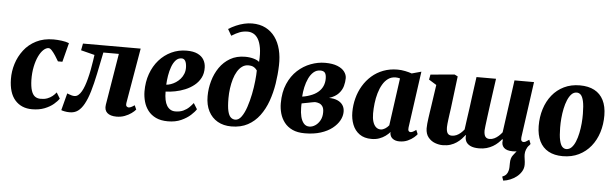

<svg xmlns="http://www.w3.org/2000/svg" viewBox="-60 -1061 4953 1543"><g transform="rotate(5 2417.0 -290.0)"><path d="M214.5 10Q128.5 10 77.5 -47.5Q26.5 -105 25 -217.5Q24 -279.5 43 -340.5Q62 -401.5 100.8 -452.2Q139.5 -503 199.2 -533.5Q259 -564 339.5 -564Q369 -564 404.5 -559.5Q440 -555 464.5 -545L425 -391.5H389Q377.5 -411.5 362.5 -434.8Q347.5 -458 332.5 -474.5Q317.5 -491 306 -491Q285.5 -491 264.5 -471.8Q243.5 -452.5 226.2 -416.8Q209 -381 198.8 -331.8Q188.5 -282.5 189.5 -223.5Q191 -171.5 201 -139.8Q211 -108 229.5 -93.8Q248 -79.5 276.5 -79.5Q307.5 -79.5 330.5 -88.2Q353.5 -97 370.8 -111Q388 -125 401 -142L430 -94.5Q416.5 -73.5 387.8 -49Q359 -24.5 315.5 -7.2Q272 10 214.5 10Z M966.5 -108.5Q963 -85 971.2 -78.5Q979.5 -72 987 -72Q995 -72 1006.2 -77Q1017.5 -82 1034.5 -94L1049.5 -60.5Q1038 -46 1015.2 -29.5Q992.5 -13 962 -1.5Q931.5 10 896 10Q846 10 821 -12.5Q796 -35 803 -78.5L871.5 -494H746.5Q727.5 -399.5 710.8 -319Q694 -238.5 675.5 -175.8Q657 -113 633.5 -71Q612 -32 584.8 -12Q557.5 8 518 8Q496.5 8 476.8 4Q457 0 450 -3.5L486 -141.5Q491 -139.5 500.8 -135.8Q510.5 -132 522.2 -128.8Q534 -125.5 545 -125.5Q562 -125.5 576.2 -137.2Q590.5 -149 602.2 -169.5Q614 -190 623.5 -216.5Q633 -243 640.5 -272Q650.5 -310 657.8 -348.8Q665 -387.5 669.8 -419.2Q674.5 -451 677 -468.5L566.5 -496.5L577 -551.5H1042.5Z M1535.5 -105.5Q1522.5 -84 1492.5 -56.8Q1462.5 -29.5 1417 -9Q1371.5 11.5 1310.5 11.5Q1253.5 11.5 1214 -7.2Q1174.5 -26 1150 -58Q1125.5 -90 1114.5 -129.8Q1103.5 -169.5 1103 -211Q1102.5 -288.5 1125.8 -353.5Q1149 -418.5 1191 -466.2Q1233 -514 1290 -540.8Q1347 -567.5 1413 -567.5Q1467 -567.5 1501 -551.2Q1535 -535 1551.2 -507.5Q1567.5 -480 1568.5 -446Q1570 -397.5 1551.2 -361.5Q1532.5 -325.5 1500.2 -299.8Q1468 -274 1428.5 -257.8Q1389 -241.5 1348.2 -233.8Q1307.5 -226 1272 -225Q1272 -187.5 1277.8 -159.2Q1283.5 -131 1295.2 -112Q1307 -93 1324 -83Q1341 -73 1363 -73Q1400.5 -73 1427.8 -85.8Q1455 -98.5 1474 -117.2Q1493 -136 1506 -153ZM1378 -502Q1350 -502 1330.5 -480.8Q1311 -459.5 1298.8 -425.8Q1286.5 -392 1280.2 -353.5Q1274 -315 1272.5 -280.5Q1289 -281.5 1309.2 -288.5Q1329.5 -295.5 1349 -308.2Q1368.5 -321 1384.8 -339.5Q1401 -358 1410.2 -382Q1419.5 -406 1418.5 -435Q1417 -468.5 1406.8 -485.2Q1396.5 -502 1378 -502Z M1822 8Q1758.5 8 1711.2 -19Q1664 -46 1637.8 -96.5Q1611.5 -147 1611.5 -217.5Q1611.5 -279.5 1628.5 -340.2Q1645.5 -401 1679.5 -450.5Q1713.5 -500 1765 -529.8Q1816.5 -559.5 1885 -559.5Q1924 -559.5 1955.8 -550Q1987.5 -540.5 1999.5 -527.5Q2004.5 -595.5 1996.5 -641Q1988.5 -686.5 1972.2 -713Q1956 -739.5 1934 -751Q1912 -762.5 1887.5 -762.5Q1853 -762.5 1824.2 -751.8Q1795.5 -741 1758.5 -718L1728.5 -770Q1757.5 -788 1789 -801.8Q1820.5 -815.5 1853.2 -823.2Q1886 -831 1918 -831Q1980.5 -831 2026.8 -807.2Q2073 -783.5 2103.8 -741Q2134.5 -698.5 2149 -640.8Q2163.5 -583 2161.5 -515Q2159.5 -440.5 2147.8 -366Q2136 -291.5 2112 -224.2Q2088 -157 2049.2 -104.8Q2010.5 -52.5 1954.5 -22.2Q1898.5 8 1822 8ZM1849 -49Q1877 -49 1899.2 -80Q1921.5 -111 1938 -160.5Q1954.5 -210 1965.8 -266Q1977 -322 1982.2 -373.5Q1987.5 -425 1987.5 -458Q1976.5 -473 1965.2 -480.5Q1954 -488 1942.2 -490.5Q1930.5 -493 1916.5 -493Q1889 -493 1867 -477.2Q1845 -461.5 1828.5 -434.2Q1812 -407 1801.5 -371.5Q1791 -336 1785.5 -296.2Q1780 -256.5 1780 -216Q1780 -149.5 1788.5 -113.2Q1797 -77 1812.8 -63Q1828.5 -49 1849 -49Z M2414.5 11.5Q2356 11.5 2315.5 -7.2Q2275 -26 2250 -58.2Q2225 -90.5 2213.8 -130.2Q2202.5 -170 2202.5 -212.5Q2202.5 -302.5 2231.5 -369.2Q2260.5 -436 2308.2 -479.8Q2356 -523.5 2414 -545.2Q2472 -567 2529.5 -567Q2590.5 -567 2629.2 -551.2Q2668 -535.5 2686.5 -510.5Q2705 -485.5 2705 -458.5Q2705 -427.5 2696 -394.5Q2687 -361.5 2661.2 -333.5Q2635.5 -305.5 2585 -288.5Q2624.5 -288.5 2652.8 -276.2Q2681 -264 2696.2 -241.8Q2711.5 -219.5 2711.5 -187.5Q2711.5 -152.5 2692.5 -117.8Q2673.5 -83 2636.2 -53.5Q2599 -24 2543.2 -6.2Q2487.5 11.5 2414.5 11.5ZM2446.5 -45.5Q2471 -45.5 2494.2 -60.8Q2517.5 -76 2532.8 -103.8Q2548 -131.5 2548 -168Q2548.5 -199.5 2537.5 -216Q2526.5 -232.5 2510 -238.8Q2493.5 -245 2476 -245.5Q2468 -244.5 2459.8 -243Q2451.5 -241.5 2442.5 -239.8Q2433.5 -238 2424 -236Q2410 -233.5 2396.5 -230.8Q2383 -228 2369 -225.5Q2368.5 -217 2368.5 -208Q2368.5 -199 2368.5 -190.5Q2368.5 -152 2376.5 -119Q2384.5 -86 2401.8 -65.8Q2419 -45.5 2446.5 -45.5ZM2369 -280.5Q2380 -282 2390.8 -284.2Q2401.5 -286.5 2411.8 -289.5Q2422 -292.5 2431.5 -296Q2470 -309.5 2495.2 -330.8Q2520.5 -352 2532.8 -379.8Q2545 -407.5 2545 -440Q2545 -473.5 2533.8 -487.8Q2522.5 -502 2497 -502Q2465.5 -502 2442.2 -481.8Q2419 -461.5 2403.5 -428.5Q2388 -395.5 2379.5 -356.8Q2371 -318 2369 -280.5Z M3242.5 -108.5Q3240 -89 3245.2 -80.5Q3250.5 -72 3261.5 -72Q3268.5 -72 3279 -76.8Q3289.5 -81.5 3306 -94L3320 -60.5Q3314 -51 3294.5 -34Q3275 -17 3245.5 -3.5Q3216 10 3178 10Q3145.5 10 3124.5 -5.5Q3103.5 -21 3101 -50L3102 -59.5Q3087 -42 3065.2 -26Q3043.5 -10 3015.5 0Q2987.5 10 2953 10Q2894.5 10 2856.2 -17.2Q2818 -44.5 2799.8 -90.5Q2781.5 -136.5 2781.5 -191.5Q2781.5 -249 2795.8 -303.5Q2810 -358 2838 -405Q2866 -452 2906.5 -487.8Q2947 -523.5 2999.5 -543.5Q3052 -563.5 3115 -563.5Q3144.5 -563.5 3176.2 -557Q3208 -550.5 3229.5 -542.5L3306 -563.5ZM3139.5 -494.5Q3131.5 -497 3122.8 -498.2Q3114 -499.5 3104.5 -499.5Q3070 -499.5 3044 -481Q3018 -462.5 2999.8 -431Q2981.5 -399.5 2970 -359.8Q2958.5 -320 2953.5 -277.8Q2948.5 -235.5 2948.5 -195.5Q2948.5 -156.5 2957.2 -128.8Q2966 -101 2982 -86.8Q2998 -72.5 3019.5 -72.5Q3029 -72.5 3038 -75.5Q3047 -78.5 3055.5 -83.8Q3064 -89 3071.8 -96Q3079.5 -103 3086.5 -111.5Z M4037.5 251.5 4026.5 220Q4048 211.5 4058.5 199Q4069 186.5 4073.5 169.5Q4077.5 156.5 4078 140.8Q4078.5 125 4078.5 106.5Q4078.5 65 4097.5 41.5Q4116.5 18 4132.5 -3L4219 -49.5Q4205.5 -32 4198 -13Q4190.5 6 4190.5 26.5Q4190.5 42 4194.2 64.8Q4198 87.5 4198 109Q4198 138.5 4183 163.5Q4168 188.5 4144 207.5Q4121.5 225 4093.8 236.5Q4066 248 4037.5 251.5ZM3567.5 -288Q3564.5 -266.5 3561.2 -244.2Q3558 -222 3555.5 -201.5Q3553 -181 3551.2 -164.2Q3549.5 -147.5 3549.5 -137.5Q3549.5 -103 3560.2 -87.8Q3571 -72.5 3594.5 -72.5Q3614 -72.5 3632 -80.5Q3650 -88.5 3665.2 -102Q3680.5 -115.5 3692.5 -131Q3698.5 -174.5 3704.5 -218.8Q3710.5 -263 3717 -306.5Q3722.5 -348.5 3728 -391Q3733.5 -433.5 3739.5 -475.8Q3745.5 -518 3751 -559H3908.5Q3902 -511.5 3894.2 -456.8Q3886.5 -402 3879.2 -348.2Q3872 -294.5 3866 -249Q3860 -203.5 3856.5 -173.8Q3853 -144 3853 -137.5Q3853 -103 3864.2 -87.8Q3875.5 -72.5 3898.5 -72.5Q3918.5 -72.5 3937 -81.5Q3955.5 -90.5 3971.2 -104.8Q3987 -119 3999 -135L4057.5 -559H4215L4152.5 -108.5Q4150.5 -89 4156 -80.5Q4161.5 -72 4172.5 -72Q4181 -72 4189.8 -76.5Q4198.5 -81 4217.5 -94L4230.5 -61Q4225 -51.5 4207 -34.5Q4189 -17.5 4160.2 -3.8Q4131.5 10 4093.5 10Q4042.5 10 4020.8 -12.2Q3999 -34.5 4005.5 -70.5L4002.5 -81.5Q3989.5 -65.5 3972 -49Q3954.5 -32.5 3932 -19.2Q3909.5 -6 3882 2Q3854.5 10 3821 10Q3776.5 10 3750.2 -3Q3724 -16 3714 -37.2Q3704 -58.5 3707.5 -83.5L3706 -88.5Q3693.5 -72.5 3677.2 -55.2Q3661 -38 3639.2 -23Q3617.5 -8 3589.8 1Q3562 10 3527 10Q3497 10 3465.2 -1.8Q3433.5 -13.5 3411 -40.8Q3388.5 -68 3387.5 -113.5Q3387.5 -131 3389.5 -152Q3391.5 -173 3394.8 -196.2Q3398 -219.5 3401.5 -243.2Q3405 -267 3408.5 -289.5L3434.5 -467.5L3373 -505.5L3380.5 -546.5L3574 -564L3600 -551Z M4585.5 -565Q4654.5 -565 4702.5 -539.5Q4750.5 -514 4775.8 -464Q4801 -414 4801.5 -342Q4802 -269 4781.8 -204.5Q4761.5 -140 4722 -91Q4682.5 -42 4625.5 -14Q4568.5 14 4495.5 14Q4428 14 4380.8 -12Q4333.5 -38 4308.8 -88.2Q4284 -138.5 4283 -210.5Q4282.5 -284.5 4302.8 -348.8Q4323 -413 4362 -461.5Q4401 -510 4457.5 -537.5Q4514 -565 4585.5 -565ZM4565 -505Q4540.5 -505 4522.5 -486.2Q4504.5 -467.5 4491.5 -436.5Q4478.5 -405.5 4470.5 -367.2Q4462.5 -329 4459 -289Q4455.5 -249 4456 -213Q4456.5 -148 4464.8 -111.5Q4473 -75 4487.2 -60.2Q4501.5 -45.5 4519.5 -45.5Q4544 -45.5 4562.2 -64Q4580.5 -82.5 4593.2 -113.8Q4606 -145 4614 -183.5Q4622 -222 4625.5 -262.2Q4629 -302.5 4628.5 -339Q4628 -405 4619.8 -441Q4611.5 -477 4597.5 -491Q4583.5 -505 4565 -505Z"/></g></svg>

Font: Merriweather 28pt Black
Style: Italic
Weight: 900
Italic angle: -7.8°
Version: Version 2.101